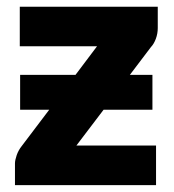

<svg xmlns="http://www.w3.org/2000/svg" viewBox="-20 -538 507 558"><path d="M438.5 -456.5Q438.5 -440.5 433 -425.5Q427.5 -410.5 418.5 -401L357.5 -320.5H423V-219H281L202 -115H433.5V0H23.5V-63Q23.5 -72.5 28.5 -87Q33.5 -101.5 43.5 -114L123 -219H38.5V-320.5H199.5L262 -403.5H37.5V-518.5H438.5Z"/></svg>

Font: Lato 2
Style: Regular
Weight: 900
Designer: Lukasz Dziedzic with Adam Twardoch and Botio Nikoltchev
Foundry: tyPoland Lukasz Dziedzic
Version: Version 2.015; 2015-08-06; http://www.latofonts.com/